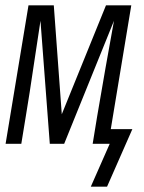

<svg xmlns="http://www.w3.org/2000/svg" viewBox="-20 -540 540 721"><path d="M382 161H321L392 0H328L345 -104Q360 -194 376 -283.5Q392 -373 408 -462L221 0H167L132 -462Q118 -373 105 -283.5Q92 -194 77 -104L60 0H1L87 -520H182L212 -111L378 -520H473L396 -55H477Z"/></svg>

Font: Iosevka Light
Style: Italic
Weight: 300
Italic angle: -9°
Monospace: yes
Designer: Belleve Invis
Foundry: Belleve Invis
Version: Version 32.5.0; ttfautohint (v1.8.4)